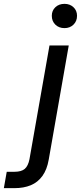

<svg xmlns="http://www.w3.org/2000/svg" viewBox="-131 -757 420 997"><path d="M-111 220 -96 135H-56Q-20 135 -2.5 120Q15 105 22 70L126 -521H226L122 72Q113 124 89 157Q65 190 28.5 205Q-8 220 -56 220ZM204 -611Q175 -611 156.5 -629Q138 -647 138 -675Q138 -702 156.5 -719.5Q175 -737 204 -737Q232 -737 250.5 -719.5Q269 -702 269 -675Q269 -647 250.5 -629Q232 -611 204 -611Z"/></svg>

Font: DM Sans 10pt Medium
Style: Italic
Weight: 500
Italic angle: -10°
Version: Version 4.004;gftools[0.9.30]